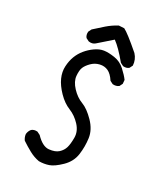

<svg xmlns="http://www.w3.org/2000/svg" viewBox="-211 -936 921 1055"><g transform="rotate(30 250.0 -408.5)"><path d="M214.8 25.4Q181.6 19.5 151.4 2.9Q121.1 -13.7 91.8 -33.2Q80.1 -48.8 78.1 -68.4Q80.1 -87.9 91.8 -101.6Q105.5 -113.3 127 -111.3L146.5 -101.6Q191.4 -54.7 229.5 -58.6Q267.6 -62.5 286.6 -80.1Q305.7 -97.7 312.5 -120.6Q319.3 -143.6 319.3 -183.6Q319.3 -223.6 288.6 -256.8Q257.8 -290 218.8 -305.7Q179.7 -321.3 144.5 -357.4Q109.4 -393.6 93.8 -428.7Q78.1 -463.9 80.1 -499Q82 -534.2 92.8 -562.5Q103.5 -590.8 123 -614.7Q142.6 -638.7 168.9 -657.2Q195.3 -675.8 221.7 -679.7Q248 -683.6 286.6 -677.7Q325.2 -671.9 354.5 -645Q383.8 -618.2 399.4 -596.7L401.4 -573.2L391.6 -553.7Q376 -542 354.5 -543.9L335 -553.7Q313.5 -586.9 290 -597.7Q266.6 -608.4 239.3 -602.1Q211.9 -595.7 191.9 -575.7Q171.9 -555.7 164.1 -537.1Q156.2 -518.6 159.2 -484.4Q162.1 -450.2 193.4 -417Q224.6 -383.8 261.2 -370.1Q297.9 -356.4 339.8 -313.5Q381.8 -270.5 388.7 -220.7Q395.5 -170.9 388.7 -120.6Q381.8 -70.3 342.8 -32.2Q303.7 5.9 274.9 15.6Q246.1 25.4 214.8 25.4ZM354.5 -658.2 335 -668Q280.3 -734.4 242.2 -761.7L162.1 -691.4Q146.5 -677.7 123 -681.6L103.5 -691.4Q91.8 -705.1 93.8 -726.6L103.5 -746.1Q130.9 -771.5 160.2 -796.9Q189.5 -822.3 222.7 -839.8L255.9 -841.8Q284.2 -828.1 372.1 -752Q397.5 -724.6 399.4 -687.5L389.6 -668Q376 -656.2 354.5 -658.2Z"/></g></svg>

Font: JasonHandwriting2
Style: Regular
Weight: 400
Version: Version 1.05.10